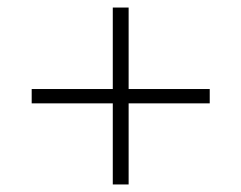

<svg xmlns="http://www.w3.org/2000/svg" viewBox="-20 -560 640 509"><path d="M279 -286H64V-324H279V-540H321V-324H536V-286H321V-71H279Z"/></svg>

Font: IBM Plex Serif Light
Style: Regular
Weight: 300
Designer: Mike Abbink, Paul van der Laan, Pieter van Rosmalen
Foundry: Bold Monday
Version: Version 3.001